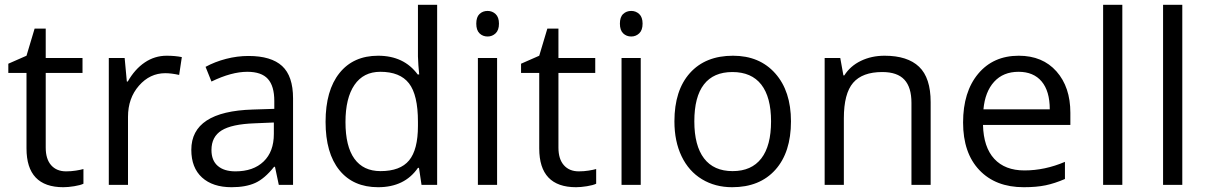

<svg xmlns="http://www.w3.org/2000/svg" viewBox="-20 -780 5094 810"><path d="M258.8 -57.1Q280.3 -57.1 300.3 -60.3Q320.3 -63.5 332 -66.9V-4.9Q318.8 1.5 293.2 5.6Q267.6 9.8 247.1 9.8Q91.8 9.8 91.8 -153.8V-472.2H15.1V-511.2L91.8 -544.9L126 -659.2H172.9V-535.2H328.1V-472.2H172.9V-157.2Q172.9 -108.9 195.8 -83Q218.8 -57.1 258.8 -57.1Z M683.1 -544.9Q718.8 -544.9 747.1 -539.1L735.8 -463.9Q702.6 -471.2 677.2 -471.2Q612.3 -471.2 566.2 -418.5Q520 -365.7 520 -287.1V0H439V-535.2H505.9L515.1 -436H519Q548.8 -488.3 590.8 -516.6Q632.8 -544.9 683.1 -544.9Z M1156.2 0 1140.1 -76.2H1136.2Q1096.2 -25.9 1056.4 -8.1Q1016.6 9.8 957 9.8Q877.4 9.8 832.3 -31.2Q787.1 -72.3 787.1 -147.9Q787.1 -310.1 1046.4 -317.9L1137.2 -320.8V-354Q1137.2 -417 1110.1 -447Q1083 -477.1 1023.4 -477.1Q956.5 -477.1 872.1 -436L847.2 -498Q886.7 -519.5 933.8 -531.7Q981 -543.9 1028.3 -543.9Q1124 -543.9 1170.2 -501.5Q1216.3 -459 1216.3 -365.2V0ZM973.1 -57.1Q1048.8 -57.1 1092 -98.6Q1135.3 -140.1 1135.3 -214.8V-263.2L1054.2 -259.8Q957.5 -256.3 914.8 -229.7Q872.1 -203.1 872.1 -147Q872.1 -103 898.7 -80.1Q925.3 -57.1 973.1 -57.1Z M1747.6 -71.8H1743.2Q1687 9.8 1575.2 9.8Q1470.2 9.8 1411.9 -62Q1353.5 -133.8 1353.5 -266.1Q1353.5 -398.4 1412.1 -471.7Q1470.7 -544.9 1575.2 -544.9Q1684.1 -544.9 1742.2 -465.8H1748.5L1745.1 -504.4L1743.2 -542V-759.8H1824.2V0H1758.3ZM1585.4 -58.1Q1668.5 -58.1 1705.8 -103.3Q1743.2 -148.4 1743.2 -249V-266.1Q1743.2 -379.9 1705.3 -428.5Q1667.5 -477.1 1584.5 -477.1Q1513.2 -477.1 1475.3 -421.6Q1437.5 -366.2 1437.5 -265.1Q1437.5 -162.6 1475.1 -110.4Q1512.7 -58.1 1585.4 -58.1Z M2077.1 0H1996.1V-535.2H2077.1ZM1989.3 -680.2Q1989.3 -708 2002.9 -720.9Q2016.6 -733.9 2037.1 -733.9Q2056.6 -733.9 2070.8 -720.7Q2085 -707.5 2085 -680.2Q2085 -652.8 2070.8 -639.4Q2056.6 -626 2037.1 -626Q2016.6 -626 2002.9 -639.4Q1989.3 -652.8 1989.3 -680.2Z M2421.9 -57.1Q2443.4 -57.1 2463.4 -60.3Q2483.4 -63.5 2495.1 -66.9V-4.9Q2481.9 1.5 2456.3 5.6Q2430.7 9.8 2410.2 9.8Q2254.9 9.8 2254.9 -153.8V-472.2H2178.2V-511.2L2254.9 -544.9L2289.1 -659.2H2335.9V-535.2H2491.2V-472.2H2335.9V-157.2Q2335.9 -108.9 2358.9 -83Q2381.8 -57.1 2421.9 -57.1Z M2683.1 0H2602.1V-535.2H2683.1ZM2595.2 -680.2Q2595.2 -708 2608.9 -720.9Q2622.6 -733.9 2643.1 -733.9Q2662.6 -733.9 2676.8 -720.7Q2690.9 -707.5 2690.9 -680.2Q2690.9 -652.8 2676.8 -639.4Q2662.6 -626 2643.1 -626Q2622.6 -626 2608.9 -639.4Q2595.2 -652.8 2595.2 -680.2Z M3316.9 -268.1Q3316.9 -137.2 3251 -63.7Q3185.1 9.8 3068.8 9.8Q2997.1 9.8 2941.4 -23.9Q2885.7 -57.6 2855.5 -120.6Q2825.2 -183.6 2825.2 -268.1Q2825.2 -398.9 2890.6 -471.9Q2956.1 -544.9 3072.3 -544.9Q3184.6 -544.9 3250.7 -470.2Q3316.9 -395.5 3316.9 -268.1ZM2909.2 -268.1Q2909.2 -165.5 2950.2 -111.8Q2991.2 -58.1 3070.8 -58.1Q3150.4 -58.1 3191.7 -111.6Q3232.9 -165 3232.9 -268.1Q3232.9 -370.1 3191.7 -423.1Q3150.4 -476.1 3069.8 -476.1Q2990.2 -476.1 2949.7 -423.8Q2909.2 -371.6 2909.2 -268.1Z M3825.2 0V-346.2Q3825.2 -411.6 3795.4 -443.8Q3765.6 -476.1 3702.1 -476.1Q3618.2 -476.1 3579.1 -430.7Q3540 -385.3 3540 -280.8V0H3459V-535.2H3524.9L3538.1 -461.9H3542Q3566.9 -501.5 3611.8 -523.2Q3656.7 -544.9 3711.9 -544.9Q3808.6 -544.9 3857.4 -498.3Q3906.2 -451.7 3906.2 -349.1V0Z M4298.8 9.8Q4180.2 9.8 4111.6 -62.5Q4043 -134.8 4043 -263.2Q4043 -392.6 4106.7 -468.8Q4170.4 -544.9 4277.8 -544.9Q4378.4 -544.9 4437 -478.8Q4495.6 -412.6 4495.6 -304.2V-252.9H4127Q4129.4 -158.7 4174.6 -109.9Q4219.7 -61 4301.8 -61Q4388.2 -61 4472.7 -97.2V-24.9Q4429.7 -6.3 4391.4 1.7Q4353 9.8 4298.8 9.8ZM4276.9 -477.1Q4212.4 -477.1 4174.1 -435.1Q4135.7 -393.1 4128.9 -318.8H4408.7Q4408.7 -395.5 4374.5 -436.3Q4340.3 -477.1 4276.9 -477.1Z M4714.8 0H4633.8V-759.8H4714.8Z M4967.8 0H4886.7V-759.8H4967.8Z"/></svg>

Font: WebKoruri
Style: Regular
Weight: 400
Foundry: lindwurm / mohemohe
Version: Version 1.00